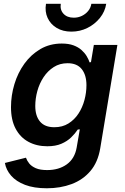

<svg xmlns="http://www.w3.org/2000/svg" viewBox="-20 -780 662 1015"><path d="M227.5 215.3Q159.7 215.3 112.5 197.3Q65.4 179.2 38.8 148.7Q12.2 118.2 5.9 81.5L117.2 53.7Q122.6 69.3 134.5 84.2Q146.5 99.1 169.2 109.1Q191.9 119.1 229 119.1Q291 119.1 333 88.9Q375 58.6 385.3 0L401.9 -96.2L391.1 -95.2Q377 -73.7 356 -53.5Q335 -33.2 304.4 -20Q273.9 -6.8 230 -6.8Q173.8 -6.8 130.4 -30.3Q86.9 -53.7 62.5 -99.9Q38.1 -146 38.1 -213.4Q38.1 -275.4 56.2 -335.2Q74.2 -395 109.1 -443.4Q144 -491.7 193.8 -520.8Q243.7 -549.8 306.6 -549.8Q342.8 -549.8 368.4 -540.3Q394 -530.8 411.1 -515.4Q428.2 -500 438.5 -482.7Q448.7 -465.3 453.6 -450.2L460.9 -451.7L476.1 -542.5H600.6L509.8 4.4Q497.6 77.6 457.8 124.3Q418 170.9 358.6 193.1Q299.3 215.3 227.5 215.3ZM267.1 -107.4Q310.1 -107.4 341.8 -127.2Q373.5 -147 394.8 -179.4Q416 -211.9 426.5 -251.2Q437 -290.5 437 -329.6Q437 -383.3 412.1 -414.6Q387.2 -445.8 337.4 -445.8Q295.9 -445.8 264.2 -425.5Q232.4 -405.3 210.4 -372.1Q188.5 -338.9 177.5 -299.1Q166.5 -259.3 166.5 -219.7Q166.5 -167 191.7 -137.2Q216.8 -107.4 267.1 -107.4ZM357.4 -612.8Q312.5 -612.8 279.8 -632.3Q247.1 -651.9 231.7 -685.3Q216.3 -718.8 223.1 -759.8H301.3Q296.4 -728 315.7 -707.3Q335 -686.5 370.1 -686.5Q393.1 -686.5 412.8 -696Q432.6 -705.6 446 -721.9Q459.5 -738.3 462.9 -759.8H541.5Q535.2 -718.8 508.3 -685.3Q481.4 -651.9 442.1 -632.3Q402.8 -612.8 357.4 -612.8Z"/></svg>

Font: Inter 16pt SemiBold
Style: Italic
Weight: 600
Italic angle: -9.3988°
Version: Version 4.001;git-66647c0bb